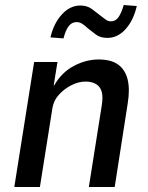

<svg xmlns="http://www.w3.org/2000/svg" viewBox="-20 -745 590 765"><path d="M37 0 116 -498H209L194 -405H196Q226 -457 274.5 -482.5Q323 -508 373 -508Q423 -508 451 -487.5Q479 -467 488.5 -428.5Q498 -390 489 -334L437 0H334L385 -322Q391 -358 385.5 -378.5Q380 -399 363.5 -409.5Q347 -420 321 -420Q293 -420 264.5 -405.5Q236 -391 215 -368Q194 -345 189 -315L139 0ZM233 -592 181 -596Q194 -652 226.5 -687.5Q259 -723 300 -723Q327 -723 345.5 -709.5Q364 -696 380 -683Q391 -674 401 -667Q411 -660 422 -660Q441 -660 452.5 -677Q464 -694 473 -725L525 -721Q512 -664 480.5 -629Q449 -594 408 -594Q380 -594 362.5 -607Q345 -620 329 -633Q319 -643 308 -650Q297 -657 285 -657Q266 -657 253.5 -640.5Q241 -624 233 -592Z"/></svg>

Font: Nunito Sans 7pt Condensed SemiBold
Style: Italic
Weight: 600
Width: 3
Italic angle: -9°
Designer: Vernon Adams
Foundry: Vernon Adams
Version: Version 3.101;gftools[0.9.27]